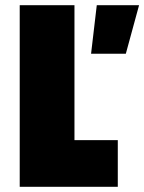

<svg xmlns="http://www.w3.org/2000/svg" viewBox="-20 -720 556 740"><path d="M56 0H434V-180H267V-700H56ZM331 -513H465L516 -700H353Z"/></svg>

Font: Finlandica Black
Style: Regular
Weight: 900
Designer: Niklas Ekholm, Juho Hiilivirta, Jaakko Suomalainen
Foundry: Helsinki Type Studio
Version: Version 2.000;Glyphs 3.2 (3202)